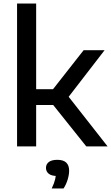

<svg xmlns="http://www.w3.org/2000/svg" viewBox="-20 -828 628 1086"><path d="M468 0 245 -279 453 -544H571.5L357.5 -266.5V-294.5L588.5 0ZM173.5 -234V-323.5H287.5V-234ZM76.5 0V-808H184.5V0ZM272.5 238Q287 207.5 292 185.8Q297 164 297 142.5L314.5 167.5H305.5Q271.5 167.5 255.8 154.8Q240 142 240 121.5Q240 101 256 88.5Q272 76 304.5 76Q338.5 76 354.8 91.8Q371 107.5 371 137Q371 160 362.8 187.5Q354.5 215 339.5 238Z"/></svg>

Font: Encode Sans SemiExpanded Medium
Style: Regular
Weight: 500
Width: 6
Designer: Multiple Designers
Foundry: Impallari Type
Version: Version 3.002